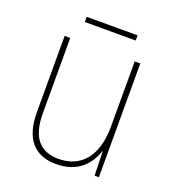

<svg xmlns="http://www.w3.org/2000/svg" viewBox="-121 -733 755 837"><g transform="rotate(20 256.5 -314.5)"><path d="M375 -639H139V-615H375ZM428 -528H402V-227C402 -82 334 -15 234 -15C150 -15 103 -65 103 -179V-528H77V-174C77 -53 130 10 233 10C335 10 383 -51 403 -111H405L408 0H428Z"/></g></svg>

Font: Noto Sans Georgian SemiCondensed Thin
Style: Regular
Weight: 100
Width: 4
Designer: Monotype Design Team, Akaki Razmadze
Foundry: Google LLC
Version: Version 2.005